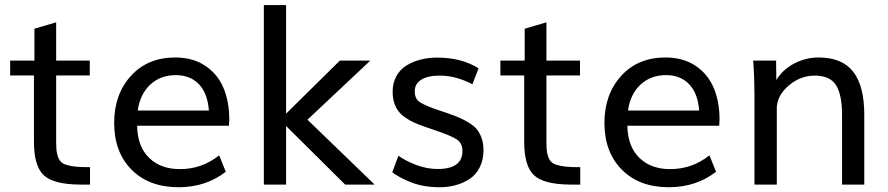

<svg xmlns="http://www.w3.org/2000/svg" viewBox="-20 -746 3590 776"><path d="M343.8 0H302.2Q195.8 -1 156.5 -38.1Q117.2 -75.2 117.2 -173.3V-440.9H21V-501H119.1V-629.9L207 -655.8V-501H342.8V-440.9H207V-168.5Q207 -141.6 210.7 -125Q214.4 -108.4 222.2 -96.9Q230 -85.4 247.1 -80.1Q264.2 -74.7 285.6 -72.5Q307.1 -70.3 343.8 -70.3Z M536.6 -299.3H824.2Q819.3 -368.2 784.2 -405.3Q749 -442.4 690.4 -442.4Q628.9 -442.4 587.6 -404.3Q546.4 -366.2 536.6 -299.3ZM701.7 10.7Q582 10.7 511.7 -60.3Q441.4 -131.3 441.4 -249Q441.4 -364.7 509 -439.2Q576.7 -513.7 688 -513.7Q758.3 -513.7 808.3 -481Q858.4 -448.2 882.6 -392.1Q906.7 -335.9 906.7 -261.7Q906.7 -252.4 905.3 -237.8H534.2Q535.6 -153.8 582.5 -108.2Q629.4 -62.5 706.5 -62.5Q796.4 -62.5 865.7 -118.2L892.6 -51.8Q812 10.7 701.7 10.7Z M1046.4 0V-725.6H1136.2V-286.6L1353.5 -501H1476.6L1222.7 -262.2L1494.1 0H1375L1136.2 -236.8V0Z M1756.8 10.7Q1691.9 10.7 1642.3 -8.8Q1592.8 -28.3 1565.4 -49.8L1590.3 -116.7Q1618.2 -96.2 1661.4 -79.6Q1704.6 -63 1749.5 -63Q1849.1 -63 1849.1 -136.2Q1849.1 -167 1826.7 -182.1Q1804.2 -197.3 1739.3 -219.2L1696.3 -233.9Q1671.4 -242.7 1654.1 -250.5Q1636.7 -258.3 1619.1 -270.3Q1601.6 -282.2 1590.8 -296.1Q1580.1 -310.1 1573.5 -329.8Q1566.9 -349.6 1566.9 -374.5Q1566.9 -410.2 1581.8 -437.7Q1596.7 -465.3 1622.6 -481.2Q1648.4 -497.1 1679.7 -505.1Q1710.9 -513.2 1747.1 -513.2Q1846.2 -513.2 1914.1 -469.7L1889.2 -405.3Q1823.2 -440.4 1757.3 -440.4Q1709 -440.4 1682.6 -423.8Q1656.2 -407.2 1656.2 -377Q1656.2 -349.6 1672.1 -336.7Q1688 -323.7 1735.4 -306.6Q1777.8 -292.5 1785.6 -289.6Q1816.4 -278.8 1835 -271Q1853.5 -263.2 1874.8 -250.2Q1896 -237.3 1907.5 -223.1Q1918.9 -209 1926.5 -187.7Q1934.1 -166.5 1934.1 -139.6Q1934.1 -99.6 1918.9 -69.6Q1903.8 -39.6 1877.9 -22.7Q1852.1 -5.9 1821.8 2.4Q1791.5 10.7 1756.8 10.7Z M2325.2 0H2283.7Q2177.2 -1 2137.9 -38.1Q2098.6 -75.2 2098.6 -173.3V-440.9H2002.4V-501H2100.6V-629.9L2188.5 -655.8V-501H2324.2V-440.9H2188.5V-168.5Q2188.5 -141.6 2192.1 -125Q2195.8 -108.4 2203.6 -96.9Q2211.4 -85.4 2228.5 -80.1Q2245.6 -74.7 2267.1 -72.5Q2288.6 -70.3 2325.2 -70.3Z M2518.1 -299.3H2805.7Q2800.8 -368.2 2765.6 -405.3Q2730.5 -442.4 2671.9 -442.4Q2610.4 -442.4 2569.1 -404.3Q2527.8 -366.2 2518.1 -299.3ZM2683.1 10.7Q2563.5 10.7 2493.2 -60.3Q2422.9 -131.3 2422.9 -249Q2422.9 -364.7 2490.5 -439.2Q2558.1 -513.7 2669.4 -513.7Q2739.7 -513.7 2789.8 -481Q2839.8 -448.2 2864 -392.1Q2888.2 -335.9 2888.2 -261.7Q2888.2 -252.4 2886.7 -237.8H2515.6Q2517.1 -153.8 2564 -108.2Q2610.8 -62.5 2688 -62.5Q2777.8 -62.5 2847.2 -118.2L2874 -51.8Q2793.5 10.7 2683.1 10.7Z M3029.3 0V-362.3Q3029.3 -395.5 3028.1 -430.2Q3026.9 -464.8 3025.4 -482.9L3023.9 -501H3116.7L3117.7 -422.4Q3143.6 -465.3 3190.2 -489.5Q3236.8 -513.7 3288.6 -513.7Q3383.3 -513.7 3428.2 -456.3Q3473.1 -398.9 3473.1 -282.2V0H3383.3V-281.7Q3383.3 -363.3 3358.9 -401.9Q3334.5 -440.4 3272.9 -440.4Q3216.3 -440.4 3169.9 -402.1Q3123.5 -363.8 3119.6 -314V0Z"/></svg>

Font: Muli
Style: Regular
Weight: 400
Designer: Vernon Adams
Foundry: newtypography
Version: Version 2; ttfautohint (v1.00rc1.6-4cba) -l 8 -r 50 -G 200 -